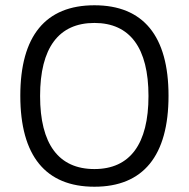

<svg xmlns="http://www.w3.org/2000/svg" viewBox="-20 -699 715 728"><path d="M338 9C153 9 57 -108 57 -336C57 -563 153 -679 338 -679C523 -679 619 -563 619 -336C619 -108 523 9 338 9ZM132 -335C132 -153 202 -58 338 -58C473 -58 543 -153 543 -335C543 -517 473 -612 338 -612C202 -612 132 -517 132 -335Z"/></svg>

Font: LT Wave Alt Light
Style: Regular
Weight: 300
Designer: Daniel Lyons
Version: Version 2.5 (Glyphs App)